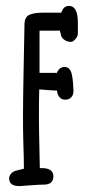

<svg xmlns="http://www.w3.org/2000/svg" viewBox="-20 -630 302 651"><path d="M125 -587H188Q195 -610 214 -610Q244 -610 244 -553V-516Q244 -508 237 -499Q230 -490 222 -488Q208 -488 199 -494.5Q190 -501 188 -507Q186 -513 183 -526H114V-383H173Q181 -403 199 -403Q209 -403 215.5 -395.5Q222 -388 224.5 -373Q227 -358 227.5 -349.5Q228 -341 229 -324V-320Q229 -308 221.5 -300Q214 -292 202 -292Q177 -292 173 -323Q162 -323 143.5 -324.5Q125 -326 113 -327Q112 -295 112 -234Q112 -192 114 -112Q114 -101 114.5 -85.5Q115 -70 115 -60H122Q161 -60 161 -32Q161 -4 128 -4Q115 -4 87.5 -2Q60 0 46 1Q11 1 11 -25Q11 -34 18 -41.5Q25 -49 33 -51L61 -58V-64Q61 -93 59 -151Q58 -180 58 -237Q58 -287 60 -391Q63 -544 63 -546Q63 -572 79 -579.5Q95 -587 125 -587Z"/></svg>

Font: Because We Build
Style: Regular
Weight: 400
Designer: Liz Wetzel, Aaron Williamson, Russ McMullin
Foundry: Red Hat
Version: Version 1.000